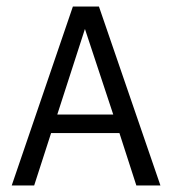

<svg xmlns="http://www.w3.org/2000/svg" viewBox="-20 -570 528 590"><path d="M204 -550 16 0H85L137 -161H347L399 0H473L284 -550ZM156 -218 241 -481 328 -218Z"/></svg>

Font: Cambay Devanagari
Style: Regular
Weight: 400
Designer: Pooja Saxena
Foundry: Pooja Saxena
Version: Version 1.180;PS 001.180;hotconv 1.0.70;makeotf.lib2.5.58329